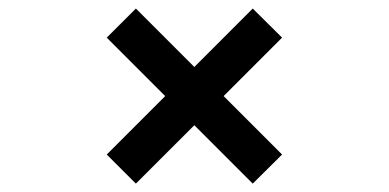

<svg xmlns="http://www.w3.org/2000/svg" viewBox="-20 -569 919 454"><path d="M508.8 -341.8 647 -203.6 577.6 -134.8 439.5 -272.9 301.3 -134.8 232.4 -203.6 370.6 -341.8 232.4 -480 301.3 -548.8 439.5 -410.6 577.6 -548.8 647 -480Z"/></svg>

Font: BabelStone Club Penguin
Style: Regular
Weight: 400
Designer: Andrew West
Foundry: BabelStone
Version: Version 1.02 November 6, 2013